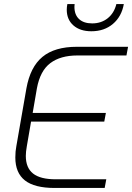

<svg xmlns="http://www.w3.org/2000/svg" viewBox="-20 -932 655 952"><path d="M56 -151Q56 -182 61 -207L111 -494Q130 -600 190.5 -650Q251 -700 361 -700H615L607 -657H364Q280 -657 229.5 -619Q179 -581 163 -494L142 -372H505L497 -329H134L113 -207Q108 -179 108 -159Q108 -100 144 -71.5Q180 -43 256 -43H507L499 0H251Q151 0 103.5 -37.5Q56 -75 56 -151ZM311 -884Q311 -897 314 -912H350L349 -898Q349 -859 372 -837.5Q395 -816 437 -816Q482 -816 514 -841.5Q546 -867 557 -912H594Q583 -850 540 -813.5Q497 -777 433 -777Q377 -777 344 -806Q311 -835 311 -884Z"/></svg>

Font: KoHo Light
Style: Italic
Weight: 300
Italic angle: -10°
Version: Version 1.000; ttfautohint (v1.6)